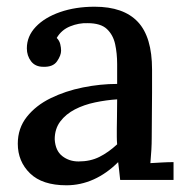

<svg xmlns="http://www.w3.org/2000/svg" viewBox="-20 -536 559 572"><path d="M338 0Q336 -16 335 -28Q334 -40 332 -53Q298 -19 259 -1.5Q220 16 178 16Q106 16 69.5 -19.5Q33 -55 33 -108Q33 -154 60 -188Q87 -222 131 -243.5Q175 -265 227 -275.5Q279 -286 329 -286V-345Q329 -377 323 -404.5Q317 -432 298.5 -449.5Q280 -467 241 -467Q215 -468 189 -457.5Q163 -447 149 -423Q157 -415 159.5 -404.5Q162 -394 162 -385Q162 -371 150 -353.5Q138 -336 109 -337Q85 -337 72.5 -353.5Q60 -370 60 -392Q60 -428 86.5 -456Q113 -484 159 -500Q205 -516 262 -516Q348 -516 390.5 -471Q433 -426 433 -329Q433 -293 433 -260Q433 -227 432.5 -194Q432 -161 432 -124Q432 -109 431 -90Q430 -71 428 -50Q445 -51 463 -52Q481 -53 497 -53V0ZM329 -240Q297 -238 263.5 -231Q230 -224 203 -210Q176 -196 159.5 -174Q143 -152 143 -121Q145 -87 165.5 -71Q186 -55 214 -55Q249 -55 276 -68.5Q303 -82 329 -106Q328 -117 328 -128.5Q328 -140 328 -153Q328 -162 328.5 -186.5Q329 -211 329 -240Z"/></svg>

Font: Lora Medium
Style: Regular
Weight: 500
Designer: Olga Karpushina, Alexei Vanyashin (Cyrillic)
Foundry: Cyreal
Version: Version 3.004